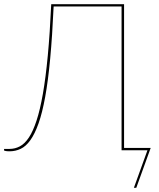

<svg xmlns="http://www.w3.org/2000/svg" viewBox="-26 -720 764 920"><path d="M696 -11 627 180H615.5L680.5 0H556.5V-689H231Q224.5 -546.5 214.5 -439.5Q204.5 -332.5 190.5 -255.5Q176.5 -178.5 158.5 -128Q140.5 -77.5 119.2 -48Q98 -18.5 73 -6.8Q48 5 20 5Q17 5 12.2 4.8Q7.5 4.5 3.5 4Q-0.5 3.5 -3.5 2.5Q-6.5 1.5 -6.5 0.5V-6.5H20Q46 -6.5 69.2 -18.8Q92.5 -31 112.5 -61.2Q132.5 -91.5 149.2 -142.5Q166 -193.5 179.5 -270.5Q193 -347.5 203 -453.5Q213 -559.5 219.5 -700H568.5V-11Z"/></svg>

Font: Lato 2
Style: Regular
Weight: 100
Designer: Lukasz Dziedzic with Adam Twardoch and Botio Nikoltchev
Foundry: tyPoland Lukasz Dziedzic
Version: Version 2.015; 2015-08-06; http://www.latofonts.com/